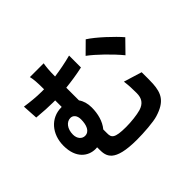

<svg xmlns="http://www.w3.org/2000/svg" viewBox="-184 -1062 1369 1369"><g transform="rotate(-45 500.0 -378.0)"><path d="M189 -299C189 -357 221 -396 260 -396C288 -396 307 -373 307 -335C307 -279 289 -231 244 -231C215 -231 189 -256 189 -299ZM713 -309C719 -263 720 -226 720 -187C720 -135 699 -103 648 -87C610 -76 546 -69 496 -69C379 -69 368 -91 368 -133V-172C405 -216 421 -278 421 -341C421 -380 411 -415 392 -441V-569C448 -575 510 -584 568 -597V-717C508 -701 449 -690 392 -682C392 -742 396 -777 401 -806H262C269 -777 272 -744 272 -681V-673H243C196 -673 138 -679 83 -687L90 -570C155 -564 209 -561 252 -561H272V-495H268C160 -495 85 -407 85 -290C85 -163 159 -112 231 -112C236 -112 242 -112 247 -113V-92C247 -23 257 50 487 50C554 50 658 43 702 29C817 -6 843 -62 849 -151C851 -192 850 -211 850 -267ZM650 -632C707 -591 800 -500 854 -434L944 -526C899 -579 796 -676 734 -715Z"/></g></svg>

Font: Source Han Sans SC Bold
Style: Regular
Weight: 700
Designer: Ryoko NISHIZUKA (kana & ideographs); Paul D. Hunt (Latin, Greek & Cyrillic); Wenlong ZHANG (bopomofo); Sandoll Communica
Foundry: Adobe Systems Incorporated
Version: Version 1.001;PS 1.001;hotconv 1.0.78;makeotf.lib2.5.61930